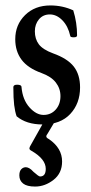

<svg xmlns="http://www.w3.org/2000/svg" viewBox="-20 -445 335 705"><path d="M136 12Q77 12 41 -18Q35 -35 32 -59.5Q29 -84 29 -125Q29 -134 43 -134Q59 -134 59 -125Q63 -79 88 -51Q113 -23 140 -23Q167 -23 184.5 -42.5Q202 -62 202 -92Q202 -120 185 -142Q168 -164 132 -177Q82 -195 59 -226Q36 -257 36 -301Q36 -354 72 -389.5Q108 -425 165 -425Q210 -425 249 -407Q263 -362 263 -315Q263 -308 251 -308Q238 -308 238 -313Q230 -349 209 -370.5Q188 -392 163 -392Q138 -392 123 -374Q108 -356 108 -330Q108 -302 122.5 -282.5Q137 -263 175 -249Q228 -230 251 -200.5Q274 -171 274 -124Q274 -65 238 -26.5Q202 12 136 12ZM109 240Q79 240 65 229Q51 218 51 199Q51 184 58 176.5Q65 169 75 169Q80 169 87 172.5Q94 176 103 186Q122 203 127 203Q148 203 148 175Q148 139 96 109Q88 105 88 100Q88 98 90 93L145 -5H185L154 47Q150 51 150 56Q150 61 160 66Q208 99 208 148Q208 191 176.5 215.5Q145 240 109 240Z"/></svg>

Font: Junicode Two Beta Condensed Medium
Style: Regular
Weight: 500
Width: 3
Designer: Peter S. Baker
Foundry: Briery Creek Software
Version: Version 1.053; ttfautohint (v1.8.4)